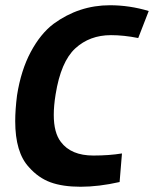

<svg xmlns="http://www.w3.org/2000/svg" viewBox="-20 -699 587 732"><path d="M436 -5Q356 13 287.5 13Q219 13 172.5 -4Q126 -21 90 -62Q38 -118 38 -237Q38 -281 45 -336Q60 -431 97 -500.5Q134 -570 184 -608Q281 -679 399 -679Q474 -679 547 -657L507 -554Q452 -565 403 -565Q322 -565 267 -514.5Q212 -464 192 -339Q185 -296 185 -261Q185 -193 212 -158Q251 -106 336 -106Q396 -106 445 -114Z"/></svg>

Font: Rambla
Style: Bold Italic
Weight: 700
Italic angle: -12°
Designer: Martin Sommaruga
Foundry: Martin Sommaruga
Version: Version 1.001